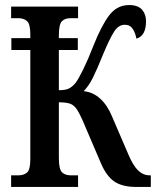

<svg xmlns="http://www.w3.org/2000/svg" viewBox="-20 -740 620 760"><path d="M24 0V-46H53Q74 -46 87 -57Q100 -68 100 -110V-542H25V-589H100V-603Q100 -645 87 -656.5Q74 -668 53 -668H24V-714H289V-668H259Q237 -668 225 -656Q213 -644 213 -599V-589H288V-542H213V-383Q241 -383 254.5 -390.5Q268 -398 280 -413Q291 -428 309.5 -465.5Q328 -503 349 -557Q381 -638 412 -679Q443 -720 491 -720Q526 -720 542 -702Q558 -684 558 -656Q558 -598 520 -587Q516 -609 505.5 -625.5Q495 -642 474 -642Q449 -642 431.5 -614.5Q414 -587 389 -527Q364 -465 347.5 -432Q331 -399 311 -379Q347 -376 376 -350Q405 -324 423 -280L488 -129Q507 -84 527 -65Q547 -46 572 -46H577V0H520Q464 0 432.5 -21.5Q401 -43 379 -95L305 -268Q292 -297 281 -311.5Q270 -326 254.5 -330.5Q239 -335 213 -335V-115Q213 -70 225.5 -58Q238 -46 259 -46H289V0Z"/></svg>

Font: Noto Serif ExtraCondensed SemiBold
Style: Regular
Weight: 600
Width: 2
Designer: Monotype Design Team
Foundry: Monotype Imaging Inc.
Version: Version 2.015; ttfautohint (v1.8.4.7-5d5b)